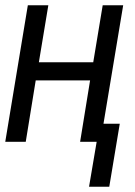

<svg xmlns="http://www.w3.org/2000/svg" viewBox="-20 -540 515 731"><path d="M319 171 348 0H285L323 -234H116L78 0H0L86 -520H164L128 -303H335L371 -520H449L374 -69H436L396 171Z"/></svg>

Font: Iosevka QP
Style: Italic
Weight: 400
Italic angle: -9°
Designer: Belleve Invis
Foundry: Belleve Invis
Version: Version 20.0.0; ttfautohint (v1.8.4)